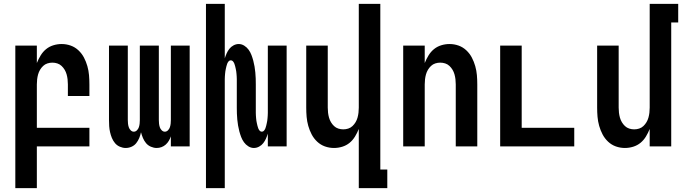

<svg xmlns="http://www.w3.org/2000/svg" viewBox="-20 -755 3540 990"><path d="M59 215V-520H170V-430Q178 -450 189.5 -469Q201 -488 217.5 -501.5Q234 -515 255 -521.5Q276 -528 298 -528Q322 -528 344.5 -520Q367 -512 384.5 -495.5Q402 -479 413 -458Q424 -437 430.5 -414Q437 -391 439 -367.5Q441 -344 441 -320V-260H330V-320Q330 -333 328.5 -346Q327 -359 323.5 -371.5Q320 -384 313.5 -395Q307 -406 297.5 -415Q288 -424 275.5 -428Q263 -432 250 -432Q237 -432 224.5 -428Q212 -424 202.5 -415Q193 -406 186.5 -395Q180 -384 176.5 -371.5Q173 -359 171.5 -346Q170 -333 170 -320V-96H441V0H170V215Z M628 8Q613 8 598 1.5Q583 -5 573 -17Q563 -29 557 -43.5Q551 -58 547.5 -73.5Q544 -89 543 -104.5Q542 -120 542 -136V-520H639V-136Q639 -127 640 -117.5Q641 -108 644 -99Q647 -90 654 -83Q661 -76 670 -76Q679 -76 686 -83Q693 -90 696 -99Q699 -108 700 -117.5Q701 -127 701 -136V-520H799V-136Q799 -127 800 -117.5Q801 -108 804 -99Q807 -90 814 -83Q821 -76 830 -76Q839 -76 846 -83Q853 -90 856 -99Q859 -108 860 -117.5Q861 -127 861 -136V-520H958V0H861V-52Q857 -40 850.5 -29Q844 -18 834.5 -9.5Q825 -1 813 3.5Q801 8 788 8Q773 8 758 1.5Q743 -5 733 -17Q723 -29 717 -43.5Q711 -58 707 -73Q704 -58 698 -43.5Q692 -29 682.5 -17Q673 -5 658.5 1.5Q644 8 628 8Z M1042 215V-735H1139V-454Q1143 -467 1148.5 -479.5Q1154 -492 1162.5 -503Q1171 -514 1184 -521Q1197 -528 1211 -528Q1226 -528 1239.5 -519.5Q1253 -511 1262 -498.5Q1271 -486 1276.5 -471.5Q1282 -457 1286 -442Q1290 -427 1292.5 -412Q1295 -397 1296.5 -381.5Q1298 -366 1298.5 -350.5Q1299 -335 1299 -320V-200Q1299 -193 1299 -186.5Q1299 -180 1299 -173Q1299 -166 1299.5 -159.5Q1300 -153 1300.5 -146Q1301 -139 1302 -132.5Q1303 -126 1304.5 -119.5Q1306 -113 1307.5 -106.5Q1309 -100 1311.5 -93.5Q1314 -87 1318.5 -81.5Q1323 -76 1330 -76Q1337 -76 1341.5 -81.5Q1346 -87 1348.5 -93.5Q1351 -100 1352.5 -106.5Q1354 -113 1355.5 -119.5Q1357 -126 1358 -132.5Q1359 -139 1359.5 -146Q1360 -153 1360.5 -159.5Q1361 -166 1361 -173Q1361 -180 1361 -186.5Q1361 -193 1361 -200V-520H1458V0H1361V-66Q1357 -53 1351.5 -40.5Q1346 -28 1337.5 -17Q1329 -6 1316 1Q1303 8 1289 8Q1274 8 1260.5 -0.5Q1247 -9 1238 -21.5Q1229 -34 1223.5 -48.5Q1218 -63 1214 -78Q1210 -93 1207.5 -108Q1205 -123 1203.5 -138.5Q1202 -154 1201.5 -169.5Q1201 -185 1201 -200V-320Q1201 -327 1201 -333.5Q1201 -340 1201 -347Q1201 -354 1200.5 -360.5Q1200 -367 1199.5 -374Q1199 -381 1198 -387.5Q1197 -394 1195.5 -400.5Q1194 -407 1192.5 -413.5Q1191 -420 1188.5 -426.5Q1186 -433 1181.5 -438.5Q1177 -444 1170 -444Q1163 -444 1158.5 -438.5Q1154 -433 1151.5 -426.5Q1149 -420 1147.5 -413.5Q1146 -407 1144.5 -400.5Q1143 -394 1142 -387.5Q1141 -381 1140.5 -374Q1140 -367 1139.5 -360.5Q1139 -354 1139 -347Q1139 -340 1139 -333.5Q1139 -327 1139 -320V215Z M1830 215V-90Q1822 -70 1810.5 -51Q1799 -32 1782.5 -18.5Q1766 -5 1745 1.5Q1724 8 1702 8Q1678 8 1655.5 0Q1633 -8 1615.5 -24.5Q1598 -41 1587 -62Q1576 -83 1569.5 -106Q1563 -129 1561 -152.5Q1559 -176 1559 -200V-520H1670V-200Q1670 -187 1671.5 -174Q1673 -161 1676.5 -148.5Q1680 -136 1686.5 -125Q1693 -114 1702.5 -105Q1712 -96 1724.5 -92Q1737 -88 1750 -88Q1763 -88 1775.5 -92Q1788 -96 1797.5 -105Q1807 -114 1813.5 -125Q1820 -136 1823.5 -148.5Q1827 -161 1828.5 -174Q1830 -187 1830 -200V-735H1941V119H1977V215Z M2059 0V-520H2170V-430Q2178 -450 2189.5 -469Q2201 -488 2217.5 -501.5Q2234 -515 2255 -521.5Q2276 -528 2298 -528Q2322 -528 2344.5 -520Q2367 -512 2384.5 -495.5Q2402 -479 2413 -458Q2424 -437 2430.5 -414Q2437 -391 2439 -367.5Q2441 -344 2441 -320V0H2330V-320Q2330 -333 2328.5 -346Q2327 -359 2323.5 -371.5Q2320 -384 2313.5 -395Q2307 -406 2297.5 -415Q2288 -424 2275.5 -428Q2263 -432 2250 -432Q2237 -432 2224.5 -428Q2212 -424 2202.5 -415Q2193 -406 2186.5 -395Q2180 -384 2176.5 -371.5Q2173 -359 2171.5 -346Q2170 -333 2170 -320V0Z M2559 0V-520H2670V-96H2941V0Z M3202 8Q3178 8 3155.5 0Q3133 -8 3115.5 -24.5Q3098 -41 3087 -62Q3076 -83 3069.5 -106Q3063 -129 3061 -152.5Q3059 -176 3059 -200V-520H3170V-200Q3170 -187 3171.5 -174Q3173 -161 3176.5 -148.5Q3180 -136 3186.5 -125Q3193 -114 3202.5 -105Q3212 -96 3224.5 -92Q3237 -88 3250 -88Q3263 -88 3275.5 -92Q3288 -96 3297.5 -105Q3307 -114 3313.5 -125Q3320 -136 3323.5 -148.5Q3327 -161 3328.5 -174Q3330 -187 3330 -200V-735H3477V-639H3441V0H3330V-90Q3322 -70 3310.5 -51Q3299 -32 3282.5 -18.5Q3266 -5 3245 1.5Q3224 8 3202 8Z"/></svg>

Font: Moesevka
Style: Bold
Weight: 700
Monospace: yes
Designer: Belleve Invis
Foundry: Belleve Invis
Version: Version 32.5.0; ttfautohint (v1.8.4)